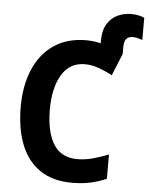

<svg xmlns="http://www.w3.org/2000/svg" viewBox="-59 -926 762 984"><g transform="rotate(5 322.0 -434.0)"><path d="M576 -878Q599 -878 617.5 -873.5Q636 -869 644 -864V-750Q637 -753 623.5 -757Q610 -761 594 -761Q573 -761 561.5 -748.5Q550 -736 550 -705V-670L504 -557Q469 -575 433.5 -588Q398 -601 362 -601Q284 -601 243.5 -533.5Q203 -466 203 -355Q203 -239 242.5 -176Q282 -113 365 -113Q404 -113 443 -123.5Q482 -134 525 -151V-26Q484 -8 442 1Q400 10 349 10Q249 10 183.5 -34.5Q118 -79 85.5 -161Q53 -243 53 -356Q53 -463 88 -546.5Q123 -630 191.5 -677Q260 -724 359 -724Q396 -724 433 -715V-729Q433 -781 453 -814Q473 -847 505.5 -862.5Q538 -878 576 -878Z"/></g></svg>

Font: Noto Sans SemiCondensed
Style: Bold
Weight: 700
Width: 4
Designer: Monotype Design Team
Foundry: Monotype Imaging Inc.
Version: Version 2.013; ttfautohint (v1.8.4.7-5d5b)